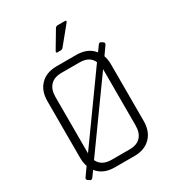

<svg xmlns="http://www.w3.org/2000/svg" viewBox="-199 -947 956 1058"><g transform="rotate(-30 279.0 -418.0)"><path d="M482 -501V-142Q482 -76 444 -38Q406 0 342 0H217Q143 0 106 -48L79 -11Q71 -2 62 -8L50 -16Q42 -23 49 -33L86 -85Q77 -110 77 -142V-501Q77 -567 114.5 -605Q152 -643 217 -643H342Q416 -643 453 -595L479 -631Q486 -641 496 -635L508 -627Q516 -620 509 -610L473 -559Q482 -533 482 -501ZM127 -499V-141L421 -551Q401 -598 337 -598H222Q176 -598 151.5 -572.5Q127 -547 127 -499ZM431 -144V-501L137 -92Q159 -45 222 -45H337Q383 -45 407 -70.5Q431 -96 431 -144ZM280 -707H260Q249 -707 255 -719L318 -825Q324 -836 336 -836H381Q386 -836 388 -833Q390 -830 386 -825L297 -716Q290 -707 280 -707Z"/></g></svg>

Font: Rajdhani
Style: Regular
Weight: 400
Designer: Satya Rajpurohit, Jyotish Sonowal
Foundry: Indian Type Foundry
Version: Version 1.201 February 1, 2022